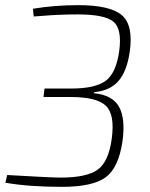

<svg xmlns="http://www.w3.org/2000/svg" viewBox="-20 -718 582 746"><path d="M111 -654 108 -684Q192 -698 284 -698Q408 -698 453.5 -659Q499 -620 484 -516Q473 -441 440.5 -403.5Q408 -366 347 -360L344 -356Q417 -349 442.5 -303Q468 -257 456 -170Q441 -66 390.5 -29Q340 8 220 8Q93 8 1 -8L8 -38Q178 -28 216 -28Q316 -28 359 -58.5Q402 -89 414 -178Q427 -272 392 -306.5Q357 -341 255 -341H149L153 -374H257Q350 -374 390.5 -404Q431 -434 443 -518Q455 -605 421 -633.5Q387 -662 283 -662Q246 -662 210.5 -660.5Q175 -659 147 -656.5Q119 -654 111 -654Z"/></svg>

Font: Exo 2.0 Extra Light
Style: Italic
Weight: 250
Italic angle: -8°
Designer: Natanael Gama
Version: Version 1.001;PS 001.001;hotconv 1.0.70;makeotf.lib2.5.58329